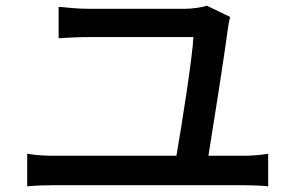

<svg xmlns="http://www.w3.org/2000/svg" viewBox="-20 -706 1040 678"><path d="M76 -163V-48C108 -51 140 -52 168 -52H840C861 -52 900 -51 927 -48V-163C902 -159 872 -156 840 -156H716C734 -266 773 -515 785 -607C786 -615 789 -634 793 -646L710 -686C696 -680 657 -675 635 -675C568 -675 344 -675 289 -675C256 -675 218 -679 187 -682V-571C220 -573 252 -575 290 -575C344 -575 580 -575 663 -575C660 -507 622 -265 603 -156H168C139 -156 106 -158 76 -163Z"/></svg>

Font: Noto Sans CJK HK Medium
Style: Regular
Weight: 500
Designer: Ryoko NISHIZUKA 西塚涼子 (kana, bopomofo & ideographs); Paul D. Hunt (Latin, Greek & Cyrillic); Sandoll Communications 산돌커뮤니
Foundry: Adobe
Version: Version 2.004;hotconv 1.0.118;makeotfexe 2.5.65603